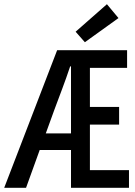

<svg xmlns="http://www.w3.org/2000/svg" viewBox="-22 -894 642 914"><path d="M237 -372 196 -259H316V-578H312Q294 -524 275 -473.5Q256 -423 237 -372ZM-2 0 250 -655H583V-571H406V-385H545V-301H406V-84H592V0H316V-180H167L102 0ZM382 -693 338 -743 487 -874 542 -808Z"/></svg>

Font: SauceCodePro Nerd Font Mono
Style: Regular
Weight: 500
Monospace: yes
Designer: Paul D. Hunt, Teo Tuominen
Foundry: Adobe Systems Incorporated
Version: Version 2.030;PS 1.000;hotconv 16.6.51;makeotf.lib2.5.65220;